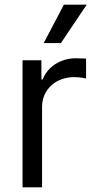

<svg xmlns="http://www.w3.org/2000/svg" viewBox="-20 -804 412 824"><path d="M76.7 0H160.5V-345.2C160.5 -419 218.8 -473 298.3 -473C320.7 -473 343.8 -468.8 349.4 -467.3V-552.6C339.8 -553.3 317.8 -554 305.4 -554C240.1 -554 183.2 -517 163.4 -463.1H157.7V-545.5H76.7ZM167.6 -619.3H241.5L352.3 -784.1H254.3Z"/></svg>

Font: Karasuma Gothic
Style: Regular
Weight: 400
Designer: Rasmus Andersson, Ryoko Nishizuka
Foundry: Genbu
Version: Version 1.00